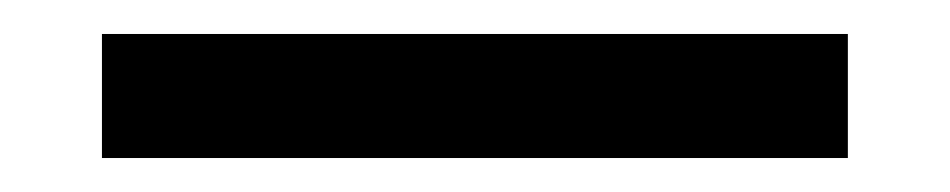

<svg xmlns="http://www.w3.org/2000/svg" viewBox="-20 -22 559 113"><path d="M40 71V-2H479V71Z"/></svg>

Font: Source Serif 4 18pt Medium
Style: Regular
Weight: 500
Designer: Frank Grießhammer
Foundry: Adobe Systems Incorporated
Version: Version 4.004;hotconv 1.0.116;makeotfexe 2.5.65601